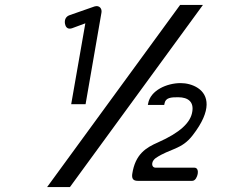

<svg xmlns="http://www.w3.org/2000/svg" viewBox="-20 -677 941 774"><path d="M577 -259 576 -254H642L643 -259C647 -284 670 -285 698 -285C740 -285 762 -265 755 -226C748 -183 707 -143 617 -103C569 -82 525 -56 513 25C511 42 516 52 535 52H755C768 52 775 35 777 24C779 14 777 -1 764 -1H608C597 -1 592 -9 594 -20C595 -27 601 -35 608 -40C666 -79 712 -73 757 -132C836 -234 820 -294 778 -322C757 -336 731 -342 708 -342C653 -342 586 -313 577 -259ZM267 -257H325L389 -626C392 -642 381 -657 361 -651L261 -616C246 -611 239 -598 242 -581C244 -570 251 -557 270 -563L324 -583ZM262 77 798 -657H706L170 77Z"/></svg>

Font: Charger Monospace
Style: Regular
Weight: 400
Designer: Jasper
Foundry: Cannot Into Space Fonts
Version: Version 0.980